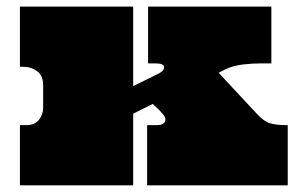

<svg xmlns="http://www.w3.org/2000/svg" viewBox="-20 -558 896 578"><path d="M380.9 -538.1V-298.8L446.8 -331.1Q463.9 -338.9 469 -344.5Q474.1 -350.1 474.1 -355Q474.1 -367.2 448.2 -367.2H425.8V-538.1H796.9V-367.2H767.1Q740.2 -367.2 712.2 -364Q684.1 -360.8 660.2 -350.1L638.2 -338.9L752.9 -215.8Q773.9 -192.9 792.5 -187Q811 -181.2 846.2 -181.2V0H422.9V-181.2H448.2Q465.8 -181.2 471.9 -186Q478 -190.9 478 -199.2Q478 -205.1 470 -215.1Q461.9 -225.1 439.9 -245.1L380.9 -215.8V0H40V-181.2H59.1Q85 -181.2 97.4 -197.5Q109.9 -213.9 109.9 -232.9V-301.8Q109.9 -330.1 92 -343.5Q74.2 -356.9 50.8 -356.9H40V-538.1Z"/></svg>

Font: Ultra
Style: Regular
Weight: 400
Designer: Astigmatic (AOETI)
Foundry: Astigmatic (AOETI)
Version: Version 1.000